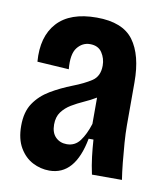

<svg xmlns="http://www.w3.org/2000/svg" viewBox="-68 -598 578 668"><g transform="rotate(10 221.0 -264.5)"><path d="M150 12Q119 12 91 -2.5Q63 -17 45 -47.5Q27 -78 27 -125Q27 -174 48 -205Q69 -236 103.5 -256.5Q138 -277 179 -293Q218 -308 244 -325Q270 -342 270 -380Q270 -405 256.5 -425.5Q243 -446 214 -446Q187 -446 169 -423Q151 -400 156 -347L44 -354Q37 -442 82 -491.5Q127 -541 221 -541Q313 -541 351 -489.5Q389 -438 389 -342V-190Q389 -163 391.5 -128.5Q394 -94 397.5 -59.5Q401 -25 405 0H299Q292 -32 288.5 -61.5Q285 -91 283 -121H266Q241 12 150 12ZM194 -89Q223 -89 240.5 -112.5Q258 -136 270 -174V-267Q250 -255 227.5 -245Q205 -235 185 -223Q165 -211 152 -193.5Q139 -176 139 -149Q139 -120 154.5 -104.5Q170 -89 194 -89Z"/></g></svg>

Font: Bricolage Grotesque 10pt Condensed SemiBold
Style: Regular
Weight: 600
Width: 3
Designer: Mathieu Triay
Foundry: Atelier Triay
Version: Version 1.000; ttfautohint (v1.8.4.7-5d5b);gftools[0.9.32]